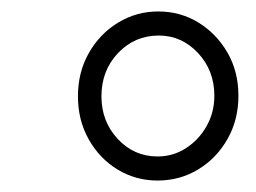

<svg xmlns="http://www.w3.org/2000/svg" viewBox="-20 -744 446 335"><path d="M255 -429Q217 -429 185.5 -448Q154 -467 135 -500.5Q116 -534 116 -576Q116 -618 135 -651.5Q154 -685 186 -704.5Q218 -724 256 -724Q295 -724 326.5 -704.5Q358 -685 377 -652Q396 -619 396 -577Q396 -535 377 -501.5Q358 -468 326 -448.5Q294 -429 255 -429ZM255 -471Q282 -471 304.5 -485.5Q327 -500 340.5 -524Q354 -548 354 -577Q354 -621 325.5 -651.5Q297 -682 257 -682Q215 -682 186 -651.5Q157 -621 157 -576Q157 -532 185.5 -501.5Q214 -471 255 -471Z"/></svg>

Font: Noto Sans Display Light
Style: Italic
Weight: 300
Italic angle: -12°
Designer: Monotype Design Team
Foundry: Monotype Imaging Inc.
Version: Version 2.003